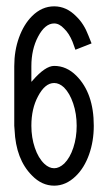

<svg xmlns="http://www.w3.org/2000/svg" viewBox="-20 -586 340 606"><path d="M79 -328Q81 -329 83 -332Q123 -378 151 -378Q190 -378 221 -347Q276 -292 276 -189Q276 -140 261 -98Q246 -56 219 -30Q188 0 151 0Q112 0 81 -32Q30 -83 26 -176L25 -189V-377Q25 -426 40 -467.5Q55 -509 81 -535Q112 -566 151 -566Q190 -566 221 -534Q245 -511 259 -474Q264 -461 269 -449L218 -429Q213 -442 209 -454Q198 -481 182 -496Q167 -512 151 -512Q122 -512 100 -470Q79 -430 79 -377ZM79 -189Q79 -152 90 -119.5Q101 -87 120 -69Q135 -55 151 -55Q167 -55 183 -70Q201 -88 211.5 -120Q222 -152 222 -189Q222 -227 211 -259.5Q200 -292 182 -310Q167 -324 151 -324Q122 -324 100 -282Q79 -243 79 -189Z"/></svg>

Font: Astronomicon
Style: Regular
Weight: 400
Version: Version 1.1